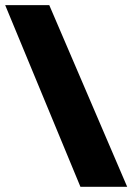

<svg xmlns="http://www.w3.org/2000/svg" viewBox="-20 -720 510 740"><path d="M0 -700.2H169.9L470.2 0H290Z"/></svg>

Font: Russo One
Style: Regular
Weight: 400
Designer: Jovanny lemonad
Foundry: Jovanny Lemonad
Version: Version 1.000